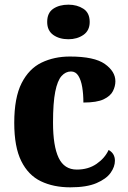

<svg xmlns="http://www.w3.org/2000/svg" viewBox="-20 -792 547 822"><path d="M281 10Q209 10 155 -16Q101 -42 71 -102.5Q41 -163 41 -266Q41 -374 72.5 -436Q104 -498 158 -524Q212 -550 279 -550Q384 -550 429 -518Q474 -486 474 -444Q474 -423 463.5 -402Q453 -381 424 -367Q395 -353 337 -353Q337 -389 332 -419Q327 -449 315.5 -467.5Q304 -486 284 -486Q261 -486 243.5 -466.5Q226 -447 216.5 -399.5Q207 -352 207 -267Q207 -167 231 -116.5Q255 -66 309 -66Q358 -66 393.5 -90.5Q429 -115 445 -150Q472 -135 472 -104Q472 -78 453.5 -52Q435 -26 393 -8Q351 10 281 10ZM273 -624Q234 -624 208 -642.5Q182 -661 182 -698Q182 -737 208 -754.5Q234 -772 273 -772Q310 -772 337 -754.5Q364 -737 364 -698Q364 -661 337 -642.5Q310 -624 273 -624Z"/></svg>

Font: Noto Serif Thai SemiCondensed ExtraBold
Style: Regular
Weight: 800
Width: 4
Designer: Monotype Design Team
Foundry: Monotype Imaging Inc.
Version: Version 2.002; ttfautohint (v1.8.4.7-5d5b)